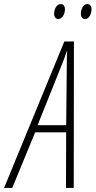

<svg xmlns="http://www.w3.org/2000/svg" viewBox="-87 -920 468 940"><path d="M330 -827C350 -827 361 -854 361 -874C361 -891 353 -900 340 -900C320 -900 309 -873 309 -853C309 -836 317 -827 330 -827ZM199 -827C219 -827 231 -854 231 -874C231 -891 223 -900 210 -900C189 -900 178 -873 178 -853C178 -836 186 -827 199 -827ZM-67 0H-27L85 -272H237L236 0H274L275 -717H228ZM97 -307 212 -594C225 -626 234 -650 240 -669H242C240 -650 240 -624 240 -595L237 -307Z"/></svg>

Font: Noto Sans ExtraCondensed ExtraLight
Style: Italic
Weight: 200
Width: 2
Italic angle: -12°
Designer: Monotype Design Team
Foundry: Monotype Imaging Inc.
Version: Version 2.013